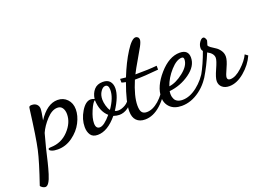

<svg xmlns="http://www.w3.org/2000/svg" viewBox="-214 -924 2154 1532"><g transform="rotate(-20 863.5 -158.5)"><path d="M-96 255Q-34 75 -13 -19Q8 -113 38 -350Q39 -360 40.5 -363.5Q42 -367 47 -370Q52 -373 62 -373Q91 -373 106 -357.5Q121 -342 121 -320Q121 -296 107 -226Q181 -340 270 -340Q319 -340 351 -306.5Q383 -273 383 -220Q383 -167 353.5 -109.5Q324 -52 266 -10Q208 32 140 32Q109 32 89.5 24Q70 16 70 6Q70 -4 94 -4Q183 -6 243.5 -70.5Q304 -135 304 -208Q304 -240 290 -261Q276 -282 248 -282Q202 -282 155 -231Q108 -180 85 -128Q71 -79 54 -11L27 103Q16 148 2.5 192Q-11 236 -25.5 258Q-40 280 -56 280Q-68 280 -81.5 271Q-95 262 -96 255Z M401 -62Q401 -128 439 -191Q477 -254 521 -254Q533 -254 552 -246Q558 -292 584.5 -322Q611 -352 659 -352Q699 -352 718 -329.5Q737 -307 737 -271Q737 -202 671 -101Q683 -95 699 -95Q727 -95 759 -113.5Q791 -132 808 -170L826 -157Q805 -109 769.5 -84Q734 -59 696 -59Q673 -59 646 -68Q563 32 479 32Q437 32 419 5Q401 -22 401 -62ZM481 -65Q481 -19 515 -19Q551 -19 611 -90Q554 -140 551 -237Q532 -227 506.5 -167.5Q481 -108 481 -65ZM608 -220Q608 -197 616 -167.5Q624 -138 637 -122Q695 -205 695 -271Q695 -315 667 -315Q646 -315 627 -287Q608 -259 608 -220Z M778 -59Q778 -137 833 -287Q807 -292 798 -296V-327Q822 -324 846 -322Q891 -435 942.5 -516Q994 -597 1026 -597Q1037 -597 1045.5 -589Q1054 -581 1054 -568Q1054 -550 1035 -514.5Q1016 -479 981 -420Q946 -361 925 -319Q1040 -319 1108 -326V-293Q989 -281 907 -281Q855 -158 855 -80Q855 -39 868 -22Q881 -5 909 -5Q959 -5 1011.5 -50.5Q1064 -96 1103 -174L1117 -164Q1076 -71 1011 -12.5Q946 46 876 46Q830 46 804 19.5Q778 -7 778 -59Z M1056 -77Q1056 -168 1140.5 -264.5Q1225 -361 1315 -361Q1388 -361 1388 -294Q1388 -222 1310 -166Q1232 -110 1136 -100Q1134 -90 1134 -77Q1134 -67 1135.5 -58Q1137 -49 1143.5 -33.5Q1150 -18 1167.5 -8.5Q1185 1 1211 1Q1272 1 1335.5 -48.5Q1399 -98 1438 -172L1458 -156Q1418 -66 1343.5 -11Q1269 44 1189 44Q1126 44 1091 10Q1056 -24 1056 -77ZM1147 -137Q1205 -144 1269.5 -195Q1334 -246 1334 -299Q1334 -318 1317 -318Q1273 -318 1221 -260Q1169 -202 1147 -137Z M1414 -130Q1460 -212 1495 -311Q1485 -321 1485 -338Q1485 -364 1501 -387Q1517 -410 1532 -410Q1542 -410 1548.5 -398Q1555 -386 1555 -378Q1555 -374 1549.5 -358.5Q1544 -343 1544 -341Q1545 -332 1562 -319.5Q1579 -307 1599 -295Q1619 -283 1635.5 -259.5Q1652 -236 1652 -207Q1652 -175 1626 -119Q1600 -63 1600 -47Q1600 -24 1625 -24Q1669 -24 1723 -73.5Q1777 -123 1799 -171L1823 -153Q1792 -83 1727.5 -28.5Q1663 26 1599 26Q1562 26 1539 6.5Q1516 -13 1516 -46Q1516 -75 1544.5 -138Q1573 -201 1573 -224Q1573 -262 1523 -288Q1484 -192 1429 -101Z"/></g></svg>

Font: TypoPRO Dancing Script
Style: Bold
Weight: 700
Designer: Pablo Impallari
Foundry: Pablo Impallari. www.impallari.com Igino Marini. www.ikern.com
Version: Version 1.002